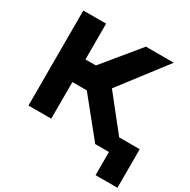

<svg xmlns="http://www.w3.org/2000/svg" viewBox="-192 -891 1230 1244"><g transform="rotate(30 423.5 -269.0)"><path d="M81.1 0V-710.9H251.5V-443.4H329.6L549.3 -710.9H757.8L493.7 -366.7L784.7 0H580.6L359.4 -273.9H251.5V0ZM846.7 -115.2V173.3H683.1V-115.2Z"/></g></svg>

Font: Bert Sans Black
Style: Regular
Weight: 900
Designer: Christian Robertson, Adam Twardoch, & Cristiano Sobral
Foundry: Google
Version: Version 12.135;January 10, 2020;FontCreator 12.0.0.2547 64-b